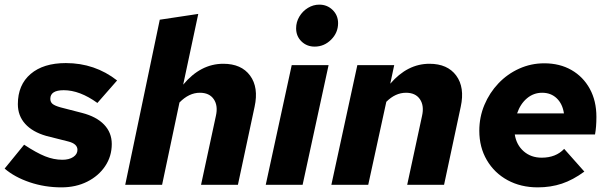

<svg xmlns="http://www.w3.org/2000/svg" viewBox="-29 -797 2632 828"><path d="M236 11Q164 11 99 -11Q34 -33 -9 -70L75 -173Q128 -138 165.5 -123Q203 -108 240 -108Q269 -108 287 -120Q305 -132 305 -151Q305 -177 265 -187L170 -211Q111 -228 79.5 -263Q48 -298 48 -348Q48 -431 103 -478Q158 -525 255 -525Q380 -525 476 -450L391 -353Q315 -408 246 -408Q188 -408 188 -371Q188 -357 197.5 -349Q207 -341 232 -334L325 -310Q387 -294 420 -259.5Q453 -225 453 -176Q453 -123 424.5 -80.5Q396 -38 347 -13.5Q298 11 236 11Z M511 0 660 -712 826 -737 761 -432Q836 -522 934 -522Q1012 -522 1049.5 -471Q1087 -420 1069 -337L997 0H838L902 -297Q912 -341 893 -369Q874 -397 833 -397Q786 -397 745 -355L670 0Z M1328 -596Q1294 -596 1271 -618.5Q1248 -641 1248 -675Q1248 -702 1262 -725.5Q1276 -749 1299 -763Q1322 -777 1348 -777Q1382 -777 1405.5 -754Q1429 -731 1429 -697Q1429 -656 1399 -626Q1369 -596 1328 -596ZM1117 0 1229 -516H1388L1276 0Z M1400 0 1512 -516H1671L1654 -436Q1728 -522 1823 -522Q1901 -522 1938.5 -471Q1976 -420 1958 -337L1886 0H1727L1791 -297Q1801 -341 1782 -369Q1763 -397 1722 -397Q1676 -397 1637 -358L1559 0Z M2290 11Q2217 11 2160 -20Q2103 -51 2070.5 -106.5Q2038 -162 2038 -233Q2038 -292 2060 -344.5Q2082 -397 2120.5 -437.5Q2159 -478 2210 -501Q2261 -524 2318 -524Q2385 -524 2435.5 -495Q2486 -466 2514.5 -414Q2543 -362 2543 -293Q2543 -249 2537 -217H2191Q2198 -172 2229.5 -144.5Q2261 -117 2307 -117Q2368 -117 2404 -155L2491 -57Q2442 -21 2394 -5Q2346 11 2290 11ZM2201 -308H2403Q2397 -349 2372 -373Q2347 -397 2309 -397Q2272 -397 2243.5 -373Q2215 -349 2201 -308Z"/></svg>

Font: Red Hat Text
Style: Bold Italic
Weight: 700
Italic angle: -12°
Designer: Pentagram, MCKL
Foundry: Pentagram, MCKL
Version: Version 1.023; ttfautohint (v1.8.3)